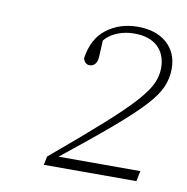

<svg xmlns="http://www.w3.org/2000/svg" viewBox="-56 -903 512 527"><g transform="rotate(10 199.5 -639.0)"><path d="M99 -430 104 -454Q191 -527 244 -574.5Q297 -622 324 -652.5Q351 -683 360.5 -704.5Q370 -726 370 -747Q370 -785 347 -806.5Q324 -828 282 -828Q250 -828 224.5 -814.5Q199 -801 188 -775L200 -808L197 -748Q196 -734 190 -727.5Q184 -721 175 -721Q168 -721 163.5 -725.5Q159 -730 157 -737Q165 -793 201.5 -820.5Q238 -848 288 -848Q339 -848 369 -821.5Q399 -795 399 -750Q399 -724 388.5 -699.5Q378 -675 350 -644.5Q322 -614 270 -569.5Q218 -525 135 -459H134H363L357 -430Z"/></g></svg>

Font: Source Serif 4 ExtraLight
Style: Italic
Weight: 250
Italic angle: -12°
Designer: Frank Grießhammer
Foundry: Adobe Systems Incorporated
Version: Version 4.004;hotconv 1.0.116;makeotfexe 2.5.65601